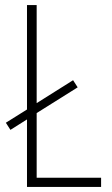

<svg xmlns="http://www.w3.org/2000/svg" viewBox="-20 -734 438 754"><path d="M86 0H377V-36H124V-290L285 -391L267 -419L124 -329V-714H86V-304L3 -252L21 -224L86 -265Z"/></svg>

Font: Noto Sans Tamil Condensed ExtraLight
Style: Regular
Weight: 200
Width: 3
Designer: Jelle Bosma - Monotype Design Team
Foundry: Monotype Imaging Inc.
Version: Version 2.004